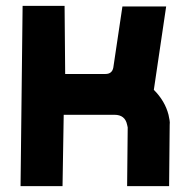

<svg xmlns="http://www.w3.org/2000/svg" viewBox="-20 -634 649 654"><path d="M413 0 415 -200Q415 -201 413 -209Q406 -243 370 -243H197L193 0H50L57 -614H200L202 -382H339Q362 -382 366 -404L397 -612H546L504 -328Q542 -290 554 -243Q556 -233 557.5 -225Q559 -217 558 -209L556 0Z"/></svg>

Font: Covid19
Style: Regular
Weight: 400
Designer: Peter Wiegel
Foundry: (c) CAT - Ing. Peter Wiegel.  for Rudolf Maass + Partner GmbH
Version: Version 001.000